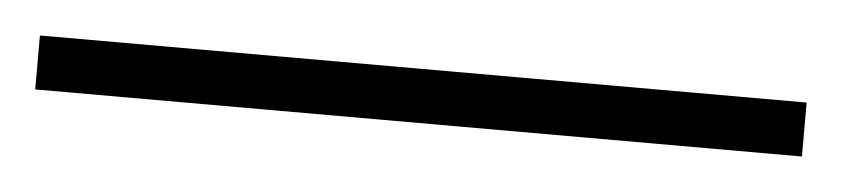

<svg xmlns="http://www.w3.org/2000/svg" viewBox="-25 -835 513 117"><g transform="rotate(5 231.5 -776.5)"><path d="M466 -760H-3V-793H466Z"/></g></svg>

Font: Noto Sans Gurmukhi SemiCondensed ExtraLight
Style: Regular
Weight: 200
Width: 4
Designer: Jelle Bosma - Monotype Design Team
Foundry: Monotype Imaging Inc.
Version: Version 2.004; ttfautohint (v1.8.4.7-5d5b)